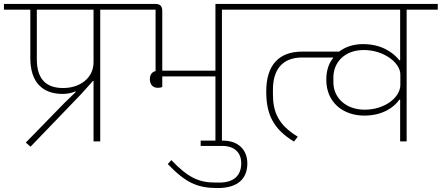

<svg xmlns="http://www.w3.org/2000/svg" viewBox="-40 -718 2243 975"><path d="M115 27 372 -240 432 -307H435V0H469V-669H627V-698H-20V-669H114V-423C114 -297 179 -241 278 -241C302 -241 324 -246 344 -254L345 -251L286 -194L91 6ZM147 -418V-669H435V-402C435 -320 364 -271 281 -271C194 -271 147 -316 147 -418Z M762 -272C771 -272 779 -274 784 -276V-330H1054V0H1087V-669H1245V-698H1054V-359H784V-662C784 -687 773 -698 749 -698H587V-669H750V-357C731 -353 721 -337 721 -316C721 -290 735 -272 762 -272Z M1065 237C1168 237 1216 189 1216 112C1216 42 1169 -4 1092 -4H979V23H1088C1150 23 1185 56 1185 111C1185 177 1143 209 1075 209H1053C970 209 915 184 830 95L812 115C902 209 961 237 1065 237Z M1205 -669H1992V-412H1988C1957 -451 1898 -494 1804 -494C1754 -494 1714 -480 1682 -456H1495C1377 -456 1312 -389 1312 -253C1312 -136 1349 -62 1453 1L1472 -24C1373 -84 1346 -149 1346 -240V-262C1346 -364 1393 -426 1495 -426H1651L1652 -424C1628 -395 1617 -357 1617 -313C1617 -197 1703 -131 1810 -131C1904 -131 1962 -174 1988 -212H1992V0H2025V-669H2183V-698H1205ZM1812 -161C1716 -161 1653 -222 1653 -300V-325C1653 -401 1710 -464 1807 -464C1911 -464 1993 -398 1993 -340V-287C1993 -224 1915 -161 1812 -161Z"/></svg>

Font: IBM Plex Devanagari ExtraLight
Style: Regular
Weight: 200
Designer: Mike Abbink, Paul van der Laan, Pieter van Rosmalen, Erin McLaughlin
Foundry: Bold Monday
Version: Version 1.0